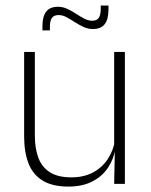

<svg xmlns="http://www.w3.org/2000/svg" viewBox="-20 -678 556 708"><path d="M108.5 -486.5V-178.5Q108.5 -130.5 121.5 -96Q134.5 -61.5 164 -42.8Q193.5 -24 243 -24Q289 -24 322.8 -42Q356.5 -60 377.2 -91.2Q398 -122.5 404.5 -162.5L415.5 -130.5H405.5Q400 -93 379 -60.8Q358 -28.5 321.2 -9.2Q284.5 10 232 10Q173 10 137 -12.2Q101 -34.5 85 -75.8Q69 -117 69 -175V-486.5ZM440.5 -486.5V0H401L403.5 -123.5L401 -125.5V-486.5ZM322.5 -571Q304 -571 287.5 -578.8Q271 -586.5 255.2 -596.8Q239.5 -607 225 -614.8Q210.5 -622.5 196 -622.5Q179 -622.5 171.5 -612Q164 -601.5 164 -578.5V-566H136.5V-581.5Q136.5 -616.5 150 -634.8Q163.5 -653 194 -653Q212 -653 228.5 -645.2Q245 -637.5 260.5 -627.2Q276 -617 291 -609.2Q306 -601.5 320 -601.5Q337 -601.5 344.2 -612.2Q351.5 -623 351.5 -646V-657.5H380V-642.5Q380 -607 366.2 -589Q352.5 -571 322.5 -571Z"/></svg>

Font: Anek Latin Medium ExtraLight
Style: Regular
Weight: 250
Version: Version 1.003